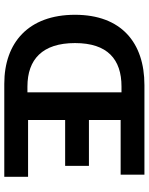

<svg xmlns="http://www.w3.org/2000/svg" viewBox="81 -775 694 896"><g transform="rotate(90 428.0 -327.0)"><path d="M49 -330C49 -113 179 0 371 0H805V-111H540V-284H754V-395H540V-543H795V-654H377C179 -654 49 -546 49 -330ZM384 -547H411V-108H384C257 -108 181 -178 181 -330C181 -482 257 -547 384 -547Z"/></g></svg>

Font: Source Sans Pro SemBd
Style: Regular
Weight: 700
Designer: Paul D. Hunt
Foundry: Adobe Systems Incorporated
Version: Version 2.020;PS 2.0;hotconv 1.0.86;makeotf.lib2.5.63406